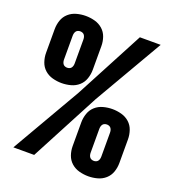

<svg xmlns="http://www.w3.org/2000/svg" viewBox="-136 -849 872 962"><g transform="rotate(20 300.0 -367.5)"><path d="M157 -385Q133 -385 109 -391.5Q85 -398 67 -414Q49 -430 41 -453.5Q33 -477 33 -501V-627Q33 -652 41 -675Q49 -698 67 -714Q85 -730 109 -736.5Q133 -743 157 -743Q182 -743 206 -736.5Q230 -730 248 -714Q266 -698 274 -675Q282 -652 282 -627V-501Q282 -477 274 -453.5Q266 -430 248 -414Q230 -398 206 -391.5Q182 -385 157 -385ZM41 0 254 -368 448 -735H559L346 -368L152 0ZM157 -467Q164 -467 170 -469.5Q176 -472 179.5 -477Q183 -482 184.5 -488Q186 -494 186 -501V-627Q186 -634 184.5 -640Q183 -646 179.5 -651Q176 -656 170 -658.5Q164 -661 157 -661Q151 -661 145 -658.5Q139 -656 135.5 -651Q132 -646 130.5 -640Q129 -634 129 -627V-501Q129 -494 130.5 -488Q132 -482 135.5 -477Q139 -472 145 -469.5Q151 -467 157 -467ZM443 8Q418 8 394 1.5Q370 -5 352 -21Q334 -37 326 -60Q318 -83 318 -108V-234Q318 -258 326 -281.5Q334 -305 352 -321Q370 -337 394 -343.5Q418 -350 443 -350Q467 -350 491 -343.5Q515 -337 533 -321Q551 -305 559 -281.5Q567 -258 567 -234V-108Q567 -83 559 -60Q551 -37 533 -21Q515 -5 491 1.5Q467 8 443 8ZM443 -74Q449 -74 455 -76.5Q461 -79 464.5 -84Q468 -89 469.5 -95Q471 -101 471 -108V-234Q471 -241 469.5 -247Q468 -253 464.5 -258Q461 -263 455 -265.5Q449 -268 443 -268Q436 -268 430 -265.5Q424 -263 420.5 -258Q417 -253 415.5 -247Q414 -241 414 -234V-108Q414 -101 415.5 -95Q417 -89 420.5 -84Q424 -79 430 -76.5Q436 -74 443 -74Z"/></g></svg>

Font: Iosevka Aile
Style: Bold
Weight: 700
Designer: Belleve Invis
Foundry: Belleve Invis
Version: Version 28.0.1; ttfautohint (v1.8.4)